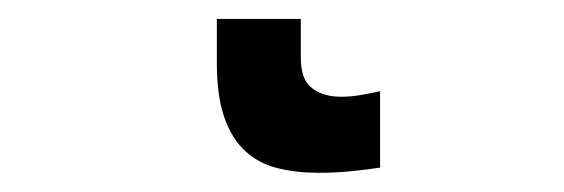

<svg xmlns="http://www.w3.org/2000/svg" viewBox="-20 10 590 201"><path d="M294.9 70.3Q294.9 93.8 306.9 102.5Q318.8 111.3 336.9 111.3Q346.7 111.3 356.9 109.6Q367.2 107.9 377.9 105.5V185.5Q360.8 188 345 189.5Q329.1 190.9 313.5 190.9Q290 190.9 270.5 186Q251 181.2 236.8 168.2Q222.7 155.3 214.8 132.8Q207 110.4 207 75.2V29.8H294.9Z"/></svg>

Font: Code New Roman
Style: Bold
Weight: 700
Monospace: yes
Designer: Sam Radian
Foundry: Code New Roman
Version: Version 1.508 October 19, 2014